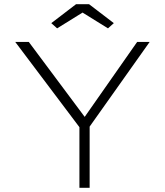

<svg xmlns="http://www.w3.org/2000/svg" viewBox="-20 -901 791 921"><path d="M361 0V-328L370 -279L53 -700H118L394 -330H379L638 -700H698L396 -274L410 -336V0ZM254 -765 226 -790 345 -881H407L526 -790L498 -765L361 -850H391Z"/></svg>

Font: Lexend Exa ExtraLight
Style: Regular
Weight: 250
Designer: Bonnie Shaver-Troup, Thomas Jockin
Foundry: Lexend
Version: Version 1.007